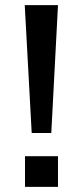

<svg xmlns="http://www.w3.org/2000/svg" viewBox="-20 -725 322 745"><path d="M103 -209 76 -705H205L179 -209ZM77 0V-119H205V0Z"/></svg>

Font: Nunito Sans 7pt SemiExpanded Medium
Style: Regular
Weight: 500
Width: 6
Designer: Vernon Adams
Foundry: Vernon Adams
Version: Version 3.101;gftools[0.9.27]